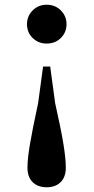

<svg xmlns="http://www.w3.org/2000/svg" viewBox="-20 -572 395 811"><path d="M177 -552Q213 -552 237 -528Q261 -504 261 -470Q261 -435 237 -411.5Q213 -388 177 -388Q142 -388 118 -411.5Q94 -435 94 -470Q94 -504 118 -528Q142 -552 177 -552ZM177 219Q140 219 118 197.5Q96 176 96 136Q96 99 106.5 37Q117 -25 141 -136L162 -291H192L213 -136Q238 -25 248 37Q258 99 258 136Q258 176 236 197.5Q214 219 177 219Z"/></svg>

Font: Noto Serif TC
Style: Bold
Weight: 700
Designer: Ryoko NISHIZUKA 西塚涼子 (kana & ideographs); Frank Grießhammer (Latin, Greek & Cyrillic); Wenlong ZHANG 张文龙 (bopomofo); San
Foundry: Adobe
Version: Version 2.002-H1;hotconv 1.1.0;makeotfexe 2.6.0